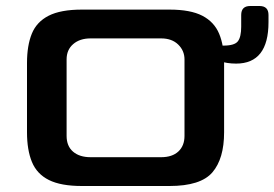

<svg xmlns="http://www.w3.org/2000/svg" viewBox="-20 -620 915 640"><path d="M253 0Q183 0 143 -20Q103 -40 86.5 -80Q70 -120 70 -179V-410Q70 -468 86 -507.5Q102 -547 142 -567.5Q182 -588 253 -588H545Q615 -588 654.5 -567.5Q694 -547 710.5 -507.5Q727 -468 727 -410V-179Q727 -91 688 -45.5Q649 0 545 0ZM282 -96H517Q554 -96 574.5 -115Q595 -134 595 -167V-422Q595 -451 574 -471.5Q553 -492 517 -492H282Q246 -492 224 -473Q202 -454 202 -422V-167Q202 -133 223.5 -114.5Q245 -96 282 -96ZM767 -408Q736 -408 710 -417Q684 -426 673 -434Q662 -442 660 -455Q658 -468 673 -468H725Q762 -468 773 -482.5Q784 -497 784 -531V-570Q784 -600 814 -600H845Q875 -600 875 -570V-546Q875 -408 767 -408Z"/></svg>

Font: Goldman
Style: Regular
Weight: 400
Designer: Jaikishan Patel
Version: Version 1.000; ttfautohint (v1.8.3)